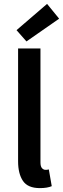

<svg xmlns="http://www.w3.org/2000/svg" viewBox="-20 -955 324 987"><path d="M185 12Q123 12 98 -25Q73 -62 73 -126V-706H188V-120Q188 -99 196 -90.5Q204 -82 213 -82Q217 -82 220.5 -82Q224 -82 231 -84L246 2Q223 12 185 12ZM116 -742 65 -800 222 -935 284 -859Z"/></svg>

Font: Giro Sans Semibold
Style: Regular
Weight: 600
Designer: Paul D. Hunt
Foundry: Adobe Systems Incorporated
Version: Version 1.000;PS 1.0;hotconv 1.0.88;makeotf.lib2.5.647800